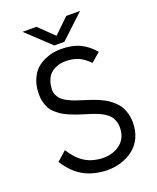

<svg xmlns="http://www.w3.org/2000/svg" viewBox="-175 -1068 968 1184"><g transform="rotate(-20 309.0 -475.5)"><path d="M54.2 -136.2 116.2 -190.9Q155.3 -127.4 204.8 -96.9Q254.4 -66.4 323.2 -64.9Q391.6 -64.9 437.3 -102.1Q482.9 -139.2 482.9 -208Q482.9 -227.5 477.5 -244.4Q472.2 -261.2 464.6 -273.7Q457 -286.1 442.4 -297.6Q427.7 -309.1 415.3 -316.2Q402.8 -323.2 381.6 -331.8Q360.4 -340.3 346.2 -344.7Q332 -349.1 307.1 -356.9Q277.3 -366.2 257.3 -373Q237.3 -379.9 211.4 -391.1Q185.5 -402.3 168.7 -413.3Q151.9 -424.3 133.8 -440.4Q115.7 -456.5 105.7 -475.1Q95.7 -493.7 89.1 -518.3Q82.5 -543 83 -571.8Q84 -624 100.8 -664.1Q117.7 -704.1 141.8 -726.3Q166 -748.5 197.8 -762.5Q229.5 -776.4 254.9 -780.8Q280.3 -785.2 305.2 -785.2Q377 -785.2 428 -761.5Q479 -737.8 520 -689L460 -638.2Q427.7 -671.9 392.6 -688.5Q357.4 -705.1 305.2 -705.1Q289.6 -705.1 274.2 -702.4Q258.8 -699.7 239.5 -691.2Q220.2 -682.6 205.8 -668.7Q191.4 -654.8 180.9 -629.6Q170.4 -604.5 168.9 -571.8Q168 -549.8 177 -531.2Q186 -512.7 199.5 -500.2Q212.9 -487.8 236.6 -476.1Q260.3 -464.4 280.3 -457.3Q300.3 -450.2 331.1 -440.9Q360.4 -431.6 381.3 -424.3Q402.3 -417 429 -405.3Q455.6 -393.6 474.1 -381.3Q492.7 -369.1 511.7 -351.3Q530.8 -333.5 542.5 -313.5Q554.2 -293.5 561.5 -266.4Q568.8 -239.3 568.8 -208Q568.8 -153.8 548.6 -110.4Q528.3 -66.9 493.4 -40Q458.5 -13.2 414.6 1Q370.6 15.1 320.8 15.1Q229.5 12.2 165.8 -23.9Q102.1 -60.1 54.2 -136.2ZM341.8 -819.8H275.9L120.1 -965.8H210.9L309.1 -871.1L407.2 -965.8H498Z"/></g></svg>

Font: Junction Regular
Style: Regular
Weight: 500
Designer: Caroline Hadilaksono
Foundry: Caroline Hadilaksono
Version: Version 1.056